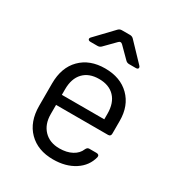

<svg xmlns="http://www.w3.org/2000/svg" viewBox="-186 -909 972 1043"><g transform="rotate(30 300.0 -387.5)"><path d="M300 10Q204 10 147 -47.5Q90 -105 90 -205V-345Q90 -445 147 -502.5Q204 -560 300 -560Q396 -560 453 -503.5Q510 -447 510 -353V-273Q510 -255 493 -255H167V-197Q167 -134 203 -96.5Q239 -59 300 -59Q346 -59 378.5 -76.5Q411 -94 423 -124Q430 -139 442 -139H487Q506 -139 504 -122Q489 -61 434 -25.5Q379 10 300 10ZM167 -318H433V-353Q433 -420 398 -457Q363 -494 300 -494Q237 -494 202 -457Q167 -420 167 -353ZM158 -645Q146 -645 143 -652Q140 -659 148 -667L252 -776Q261 -785 274 -785H325Q338 -785 347 -776L451 -667Q459 -659 456.5 -652Q454 -645 442 -645H400Q387 -645 378 -654L313 -719Q300 -732 288 -719L224 -654Q215 -645 202 -645Z"/></g></svg>

Font: Pitagon Sans Mono Light
Style: Regular
Weight: 300
Monospace: yes
Designer: Travis Tran
Foundry: Pitagon
Version: Version 1.001; ttfautohint (v1.8.4.7-5d5b);gftools[0.9.26]